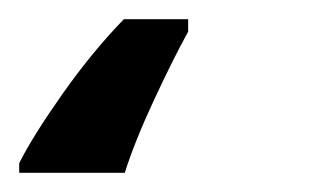

<svg xmlns="http://www.w3.org/2000/svg" viewBox="-82 40 329 200"><path d="M-62 220H48Q58 188 78.5 144Q99 100 114 73V60H47Q14 94 -17 138Q-48 182 -62 210Z"/></svg>

Font: Noto Sans UI Medium
Style: Italic
Weight: 500
Italic angle: -12°
Designer: Monotype Design Team
Foundry: Monotype Imaging Inc.
Version: Version 1.901